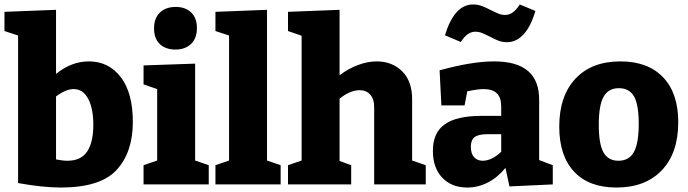

<svg xmlns="http://www.w3.org/2000/svg" viewBox="-23 -826 3080 860"><path d="M572 -280Q572 -144 499.5 -65Q427 14 249 14Q170 14 58 -6V-667L-3 -687V-773L228 -782V-495Q297 -551 375 -551Q464 -551 518 -480.5Q572 -410 572 -280ZM395 -267Q395 -340 372 -383.5Q349 -427 307 -427Q272 -427 228 -394V-112Q257 -106 279 -106Q340 -106 367.5 -147.5Q395 -189 395 -267Z M851 -541V-107L912 -86V0H620V-86L681 -107V-427L620 -448V-533ZM667 -699Q667 -745 693.5 -770Q720 -795 764 -795Q807 -795 833 -770.5Q859 -746 859 -700Q859 -654 832.5 -629Q806 -604 763 -604Q719 -604 693 -628.5Q667 -653 667 -699Z M1173 -782V-107L1234 -86V0H942V-86L1003 -107V-667L942 -687V-773Z M1823 -107 1884 -86V0H1653V-341Q1654 -381 1636 -401.5Q1618 -422 1588 -422Q1545 -422 1498 -384V-105L1550 -86V0H1267V-86L1328 -107V-666L1267 -687V-773L1498 -782V-489Q1538 -519 1581 -535Q1624 -551 1664 -551Q1734 -551 1779 -506Q1824 -461 1823 -378Z M2392 -109 2453 -86V0L2259 9L2241 -74Q2206 -31 2162 -8.5Q2118 14 2070 14Q2000 14 1958 -30Q1916 -74 1916 -150Q1916 -232 1969.5 -269.5Q2023 -307 2133 -307H2222V-348Q2222 -389 2202.5 -408Q2183 -427 2143 -427Q2117 -427 2070 -417L2058 -354H1954L1946 -511Q2091 -551 2190 -551Q2291 -551 2341.5 -508.5Q2392 -466 2392 -379ZM2222 -146V-225H2161Q2120 -225 2103 -212Q2086 -199 2086 -169Q2086 -138 2100.5 -122Q2115 -106 2139 -106Q2179 -106 2222 -146ZM2169 -663Q2149 -673 2135 -678.5Q2121 -684 2106 -684Q2070 -684 2041 -638L1970 -668Q2012 -806 2096 -806Q2117 -806 2135.5 -799Q2154 -792 2177 -780Q2197 -770 2211 -764.5Q2225 -759 2239 -759Q2258 -759 2274 -770.5Q2290 -782 2305 -806L2375 -777Q2355 -708 2322.5 -672.5Q2290 -637 2248 -637Q2227 -637 2209 -644Q2191 -651 2169 -663Z M3015 -278Q3015 -141 2941.5 -63.5Q2868 14 2738 14Q2615 14 2548.5 -57Q2482 -128 2482 -259Q2482 -396 2554.5 -473.5Q2627 -551 2756 -551Q2879 -551 2947 -480Q3015 -409 3015 -278ZM2659 -267Q2659 -181 2680 -143.5Q2701 -106 2747 -106Q2795 -106 2816.5 -145.5Q2838 -185 2838 -271Q2838 -357 2817 -394Q2796 -431 2749 -431Q2702 -431 2680.5 -392.5Q2659 -354 2659 -267Z"/></svg>

Font: Bitter Pro ExtraBold
Style: Regular
Weight: 800
Designer: Sol Matas, and Bitter project Authors
Foundry: Sol Matas
Version: Version 1.010